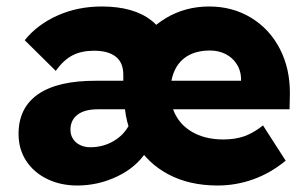

<svg xmlns="http://www.w3.org/2000/svg" viewBox="-20 -562 944 592"><path d="M37.2 -149Q37.2 -230 97.8 -271.7Q158.4 -313.4 276.2 -313H732.2L723.2 -301.4V-321.8Q722 -346 709.3 -365.3Q696.6 -384.6 675.4 -395.4Q654.2 -406.2 627.4 -406.2Q588.2 -406.2 560.9 -391Q533.6 -375.8 519.5 -346.8Q505.4 -317.8 505.4 -276Q505.4 -233.6 525.1 -201Q544.8 -168.4 581.8 -150.2Q618.8 -132 668.8 -132Q704.6 -132 732.4 -141.6Q760.2 -151.2 791 -175.2L860.8 -66.6Q814 -28 760.6 -9Q707.2 10 651 10Q563.8 10 498.7 -24.7Q433.6 -59.4 398.4 -121.4Q363.2 -183.4 363.2 -263.6Q363.2 -343 397.2 -406.5Q431.2 -470 491.2 -506Q551.2 -542 625 -542Q697.4 -542 754.6 -507Q811.8 -472 843.1 -411Q874.4 -350 873.8 -273.2L872.8 -225H281.2Q240.6 -225 218.9 -208.2Q197.2 -191.4 197.2 -161.8Q197.2 -146.4 204.9 -134.1Q212.6 -121.8 226.7 -114.9Q240.8 -108 258.2 -108Q297.4 -108 329.6 -126.6Q361.8 -145.2 378.6 -177.6L431.6 -95Q400.4 -46.2 341.7 -18.1Q283 10 218.2 10Q167 10 125.7 -10Q84.4 -30 60.8 -66Q37.2 -102 37.2 -149ZM270.2 -405.6Q231 -405.6 203.3 -391.2Q175.6 -376.8 152 -343.4L56.2 -438Q94.4 -485.8 156.8 -513.9Q219.2 -542 293.8 -542Q392.6 -542 447.8 -498.1Q503 -454.2 503 -366.4V-250.4L360.2 -248V-331.4Q360.2 -369.2 336.8 -387.4Q313.4 -405.6 270.2 -405.6Z"/></svg>

Font: Easer Grotesk Variable
Style: Regular
Weight: 400
Designer: Boardeaser, Bonnie Shaver-Troup, Thomas Jockin
Foundry: Lexend
Version: Version 1.001;Glyphs 3.1.2 (3151)